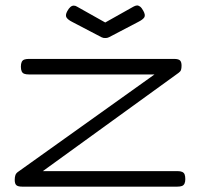

<svg xmlns="http://www.w3.org/2000/svg" viewBox="-20 -686 747 717"><path d="M63 11Q47 11 41 5.5Q35 0 35 -14Q35 -25 37.5 -32Q40 -39 47 -44L557 -408H88Q77 -408 70.5 -410.5Q64 -413 61 -419.5Q58 -426 58 -437Q58 -448 61 -454.5Q64 -461 70.5 -463.5Q77 -466 88 -466H630Q646 -466 652 -460.5Q658 -455 658 -441Q658 -431 656 -425Q654 -419 647 -414L140 -47H643Q654 -47 660.5 -44Q667 -41 669.5 -34.5Q672 -28 672 -17Q672 -7 669 -0.5Q666 6 659.5 8.5Q653 11 642 11ZM373 -602 478 -661Q485 -665 491 -665.5Q497 -666 503 -661.5Q509 -657 515 -646Q524 -630 519 -621.5Q514 -613 496 -604L387 -547Q383 -545 380 -544.5Q377 -544 373 -544Q369 -544 366 -544.5Q363 -545 359 -547L250 -604Q234 -612 228.5 -620.5Q223 -629 231 -644Q237 -655 243 -660Q249 -665 255.5 -665Q262 -665 268 -661Z"/></svg>

Font: Fredoka Expanded Light
Style: Regular
Weight: 300
Width: 7
Designer: Ben Nathan
Foundry: Milena B. Brandão, Ben Nathan
Version: Version 2.001